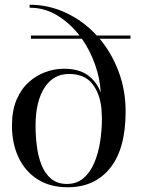

<svg xmlns="http://www.w3.org/2000/svg" viewBox="-20 -780 600 810"><path d="M510 -310Q510 -152.5 444.8 -71.2Q379.5 10 266 10Q190.5 10 138 -23.8Q85.5 -57.5 58 -116.2Q30.5 -175 30.5 -250Q30.5 -314 50 -359.5Q69.5 -405 101.8 -433.8Q134 -462.5 172.5 -476.2Q211 -490 249 -490Q313.5 -490 350.8 -462.5Q388 -435 405 -389.5Q402 -448 381.2 -507.2Q360.5 -566.5 325.5 -616.5H110.5V-630H315.5Q275.5 -682 221.8 -714.8Q168 -747.5 105 -747.5V-760Q186.5 -760 259.8 -725.2Q333 -690.5 388.5 -630H530.5V-616.5H400.5Q451 -556.5 480.5 -477.8Q510 -399 510 -310ZM130 -250Q130 -207 135.5 -163.5Q141 -120 155.2 -84Q169.5 -48 195.5 -26Q221.5 -4 262.5 -4Q303.5 -4 331.8 -28Q360 -52 377.2 -92Q394.5 -132 402.2 -181.2Q410 -230.5 410 -280.5L408 -322Q401 -387.5 368.2 -427.8Q335.5 -468 271 -468Q204.5 -468 167.2 -409.2Q130 -350.5 130 -250Z"/></svg>

Font: Bodoni Moda 16pt
Style: Regular
Weight: 400
Version: Version 2.3